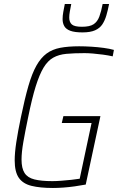

<svg xmlns="http://www.w3.org/2000/svg" viewBox="-20 -926 586 954"><path d="M243 8Q179 8 136.5 -2.5Q94 -13 73.5 -42.5Q53 -72 53 -129Q53 -167 61 -219.5Q69 -272 84 -344Q103 -436 121 -498.5Q139 -561 161 -600Q183 -639 211.5 -660Q240 -681 279.5 -688.5Q319 -696 373 -696Q402 -696 434 -694Q466 -692 495.5 -688Q525 -684 546 -678L540 -646Q518 -651 492 -654.5Q466 -658 442 -660Q418 -662 400 -662Q348 -662 310 -658.5Q272 -655 244.5 -639.5Q217 -624 196.5 -590Q176 -556 157.5 -497Q139 -438 120 -344Q105 -272 96 -220.5Q87 -169 87 -133Q87 -90 102 -66.5Q117 -43 151 -34.5Q185 -26 240 -26Q260 -26 285 -28Q310 -30 334.5 -32.5Q359 -35 376 -38L435 -315H287L295 -349H479L406 -9Q380 -4 351 0Q322 4 294.5 6Q267 8 243 8ZM390 -765Q351 -765 329.5 -773Q308 -781 299.5 -796Q291 -811 291 -831Q291 -848 294.5 -867Q298 -886 302 -906H334Q330 -886 327 -869Q324 -852 324 -839Q324 -816 337 -804.5Q350 -793 387 -793Q426 -793 445 -805.5Q464 -818 473.5 -843.5Q483 -869 490 -906H522Q516 -875 508.5 -849.5Q501 -824 488.5 -805Q476 -786 452.5 -775.5Q429 -765 390 -765Z"/></svg>

Font: Saira SemiCondensed Thin
Style: Italic
Weight: 250
Width: 4
Italic angle: -12°
Designer: Hector Gatti with collaboration of the Omnibus-Type team
Foundry: Omnibus-Type
Version: Version 1.101